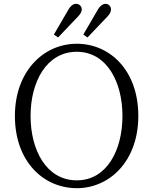

<svg xmlns="http://www.w3.org/2000/svg" viewBox="-20 -970 802 1005"><path d="M382 15C555 15 704 -128 704 -363C704 -602 555 -741 382 -741C208 -741 58 -597 58 -363C58 -124 208 15 382 15ZM382 -26C223 -26 140 -184 140 -363C140 -541 223 -699 382 -699C539 -699 621 -541 621 -363C621 -184 539 -26 382 -26ZM262 -789 284 -774 388 -883C402 -898 408 -909 408 -921C408 -937 395 -950 378 -950C364 -950 349 -940 336 -916ZM416 -789 438 -774 542 -883C556 -898 561 -909 561 -921C561 -937 548 -950 533 -950C519 -950 503 -940 490 -916Z"/></svg>

Font: Kiri Minchoo Light
Style: Regular
Weight: 300
Designer: Ryoko NISHIZUKA 西塚涼子 (kana & ideographs); Frank Grießhammer (Latin, Greek & Cyrillic);
akenotsuki.com/eyeben/fonts/ (U+
Foundry: Adobe
akenotsuki.com/eyeben/fonts/
Version: Version 4.002;hotconv 1.0.119;makeotfexe 2.5.65604